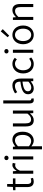

<svg xmlns="http://www.w3.org/2000/svg" viewBox="1960 -2862 1135 5094"><g transform="rotate(-90 2527.0 -315.5)"><path d="M259 13C289 13 325 3 355 -7L339 -68C321 -61 296 -54 276 -54C211 -54 191 -94 191 -160V-473H340V-540H191V-693H122L113 -540L28 -535V-473H110V-163C110 -57 146 13 259 13Z M464 0H545V-352C582 -446 638 -480 684 -480C705 -480 717 -477 735 -471L751 -542C733 -551 717 -554 694 -554C633 -554 578 -509 541 -441H538L530 -540H464Z M843 0H924V-540H843ZM884 -656C916 -656 943 -679 943 -711C943 -746 916 -767 884 -767C850 -767 825 -746 825 -711C825 -679 850 -656 884 -656Z M1112 232H1193V45L1191 -50C1242 -10 1293 13 1343 13C1468 13 1579 -94 1579 -279C1579 -445 1504 -554 1363 -554C1300 -554 1239 -517 1189 -477H1186L1178 -540H1112ZM1331 -56C1294 -56 1244 -71 1193 -115V-407C1248 -458 1297 -485 1344 -485C1452 -485 1494 -400 1494 -278C1494 -141 1425 -56 1331 -56Z M1883 13C1958 13 2012 -27 2063 -86H2066L2073 0H2140V-540H2059V-153C2005 -87 1964 -58 1907 -58C1831 -58 1800 -103 1800 -207V-540H1719V-197C1719 -59 1770 13 1883 13Z M2417 13C2440 13 2453 10 2466 6L2454 -57C2444 -55 2440 -55 2435 -55C2421 -55 2410 -66 2410 -93V-796H2329V-99C2329 -27 2355 13 2417 13Z M2730 13C2798 13 2860 -22 2912 -66H2915L2922 0H2989V-335C2989 -465 2937 -554 2806 -554C2719 -554 2643 -514 2596 -483L2629 -426C2670 -455 2728 -486 2793 -486C2886 -486 2909 -414 2908 -341C2676 -315 2573 -257 2573 -139C2573 -41 2641 13 2730 13ZM2752 -53C2697 -53 2652 -79 2652 -144C2652 -218 2717 -264 2908 -286V-128C2853 -79 2807 -53 2752 -53Z M3376 13C3442 13 3502 -13 3550 -56L3514 -110C3480 -80 3434 -55 3383 -55C3279 -55 3209 -141 3209 -269C3209 -398 3284 -485 3385 -485C3430 -485 3465 -465 3497 -435L3540 -489C3502 -524 3453 -554 3382 -554C3245 -554 3125 -450 3125 -269C3125 -91 3234 13 3376 13Z M3673 0H3754V-540H3673ZM3714 -656C3746 -656 3773 -679 3773 -711C3773 -746 3746 -767 3714 -767C3680 -767 3655 -746 3655 -711C3655 -679 3680 -656 3714 -656Z M4148 13C4280 13 4397 -91 4397 -269C4397 -450 4280 -554 4148 -554C4016 -554 3900 -450 3900 -269C3900 -91 4016 13 4148 13ZM4148 -55C4051 -55 3984 -141 3984 -269C3984 -398 4051 -485 4148 -485C4245 -485 4313 -398 4313 -269C4313 -141 4245 -55 4148 -55ZM4128 -639 4300 -809 4242 -863 4086 -680Z M4544 0H4625V-395C4681 -453 4722 -483 4779 -483C4854 -483 4886 -437 4886 -333V0H4968V-343C4968 -481 4916 -554 4803 -554C4729 -554 4673 -512 4621 -461H4618L4610 -540H4544Z"/></g></svg>

Font: Genne Gothic Normal
Style: Regular
Weight: 350
Designer: Ryoko NISHIZUKA (kana & ideographs); Paul D. Hunt (Latin, Greek & Cyrillic); Wenlong ZHANG (bopomofo); Sandoll Communica
Foundry: Adobe Systems Incorporated
Version: Version 1.004;PS 1.004;hotconv 16.6.51;makeotf.lib2.5.65220